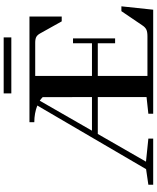

<svg xmlns="http://www.w3.org/2000/svg" viewBox="74 -915 841 1029"><g transform="rotate(-90 494.5 -400.5)"><path d="M508.3 -760.3V-801.3H808.6V-760.3ZM19 0V-25.9L102.5 -38.1L443.4 -621.1Q401.9 -637.2 354 -637.2V-663.1H920.4V-490.2H894.5L830.1 -605.5Q821.8 -620.6 811 -626.5Q800.3 -632.3 779.8 -632.3H602.1V-328.1H777.3V-429.7H803.2V-204.1H777.3V-296.9H602.1V-30.8H814.5Q837.9 -30.8 850.3 -36.6Q862.8 -42.5 873 -58.1L949.2 -170.4H975.1L957 0H399.4V-25.9L488.8 -35.6V-296.9H291L142.6 -38.6L266.1 -25.9V0ZM488.3 -592.3Q479.5 -601.1 469.2 -607.9L308.6 -328.1H488.8Z"/></g></svg>

Font: Elstob Medium
Style: Regular
Weight: 500
Designer: Peter S. Baker
Version: Version 1.015